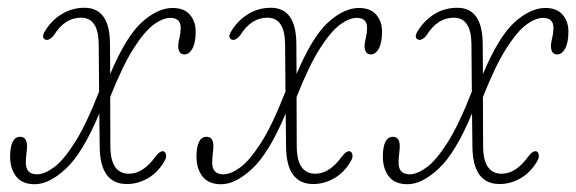

<svg xmlns="http://www.w3.org/2000/svg" viewBox="-20 -466 1482 494"><path d="M263 -351.5 263.5 -275.5Q304.5 -372.5 345.2 -409Q386 -445.5 424 -445.5Q453.5 -445.5 468.5 -428.2Q483.5 -411 483.5 -384.5Q483.5 -356.5 475.2 -341.2Q467 -326 454.5 -326Q438.5 -326 438.5 -349Q439 -358 442 -369.8Q445 -381.5 445 -394Q445 -420 418.5 -420Q399 -420 375.2 -402.5Q351.5 -385 323.5 -341Q295.5 -297 263.5 -216.5L264 -90.5Q264 -19 312 -19Q348 -19 380 -63Q392.5 -79.5 401.5 -76.5Q406 -74.5 407.2 -67.5Q408.5 -60.5 403.5 -52Q387.5 -23.5 361.5 -8Q335.5 7.5 306.5 7.5Q237 7.5 236.5 -89.5L235.5 -174Q193 -72.5 149.8 -32.2Q106.5 8 69.5 8Q37 8 21.5 -12Q6 -32 6 -63.5Q6.5 -114 32 -114Q49.5 -114 49.5 -90Q49.5 -81 48 -70.5Q46.5 -60 46.5 -47.5Q46.5 -17.5 75 -17.5Q94 -17.5 118.2 -35Q142.5 -52.5 172 -98.5Q201.5 -144.5 235 -230.5L234 -352Q233.5 -420.5 188.5 -420.5Q147 -420.5 119 -376Q114.5 -369.5 108.2 -365.8Q102 -362 97 -364Q85 -369 96 -386.5Q113 -414 139.2 -430Q165.5 -446 197.5 -446Q263 -446 263 -351.5Z M742.5 -351.5 743 -275.5Q784 -372.5 824.8 -409Q865.5 -445.5 903.5 -445.5Q933 -445.5 948 -428.2Q963 -411 963 -384.5Q963 -356.5 954.8 -341.2Q946.5 -326 934 -326Q918 -326 918 -349Q918.5 -358 921.5 -369.8Q924.5 -381.5 924.5 -394Q924.5 -420 898 -420Q878.5 -420 854.8 -402.5Q831 -385 803 -341Q775 -297 743 -216.5L743.5 -90.5Q743.5 -19 791.5 -19Q827.5 -19 859.5 -63Q872 -79.5 881 -76.5Q885.5 -74.5 886.8 -67.5Q888 -60.5 883 -52Q867 -23.5 841 -8Q815 7.5 786 7.5Q716.5 7.5 716 -89.5L715 -174Q672.5 -72.5 629.2 -32.2Q586 8 549 8Q516.5 8 501 -12Q485.5 -32 485.5 -63.5Q486 -114 511.5 -114Q529 -114 529 -90Q529 -81 527.5 -70.5Q526 -60 526 -47.5Q526 -17.5 554.5 -17.5Q573.5 -17.5 597.8 -35Q622 -52.5 651.5 -98.5Q681 -144.5 714.5 -230.5L713.5 -352Q713 -420.5 668 -420.5Q626.5 -420.5 598.5 -376Q594 -369.5 587.8 -365.8Q581.5 -362 576.5 -364Q564.5 -369 575.5 -386.5Q592.5 -414 618.8 -430Q645 -446 677 -446Q742.5 -446 742.5 -351.5Z M1222 -351.5 1222.5 -275.5Q1263.5 -372.5 1304.2 -409Q1345 -445.5 1383 -445.5Q1412.5 -445.5 1427.5 -428.2Q1442.5 -411 1442.5 -384.5Q1442.5 -356.5 1434.2 -341.2Q1426 -326 1413.5 -326Q1397.5 -326 1397.5 -349Q1398 -358 1401 -369.8Q1404 -381.5 1404 -394Q1404 -420 1377.5 -420Q1358 -420 1334.2 -402.5Q1310.5 -385 1282.5 -341Q1254.5 -297 1222.5 -216.5L1223 -90.5Q1223 -19 1271 -19Q1307 -19 1339 -63Q1351.5 -79.5 1360.5 -76.5Q1365 -74.5 1366.2 -67.5Q1367.5 -60.5 1362.5 -52Q1346.5 -23.5 1320.5 -8Q1294.5 7.5 1265.5 7.5Q1196 7.5 1195.5 -89.5L1194.5 -174Q1152 -72.5 1108.8 -32.2Q1065.5 8 1028.5 8Q996 8 980.5 -12Q965 -32 965 -63.5Q965.5 -114 991 -114Q1008.5 -114 1008.5 -90Q1008.5 -81 1007 -70.5Q1005.5 -60 1005.5 -47.5Q1005.5 -17.5 1034 -17.5Q1053 -17.5 1077.2 -35Q1101.5 -52.5 1131 -98.5Q1160.5 -144.5 1194 -230.5L1193 -352Q1192.5 -420.5 1147.5 -420.5Q1106 -420.5 1078 -376Q1073.5 -369.5 1067.2 -365.8Q1061 -362 1056 -364Q1044 -369 1055 -386.5Q1072 -414 1098.2 -430Q1124.5 -446 1156.5 -446Q1222 -446 1222 -351.5Z"/></svg>

Font: Fraunces 72pt S100 Thin
Style: Italic
Weight: 100
Italic angle: -16°
Version: Version 1.000; ttfautohint (v1.8.3)